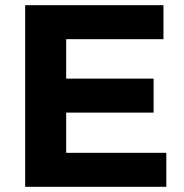

<svg xmlns="http://www.w3.org/2000/svg" viewBox="-20 -720 708 740"><path d="M77 -700H610V-569H235V-417H572V-286H235V-131H621V0H77Z"/></svg>

Font: Montserrat SemiBold
Style: Regular
Weight: 600
Designer: Julieta Ulanovsky
Foundry: Julieta Ulanovsky
Version: Version 6.001